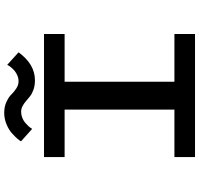

<svg xmlns="http://www.w3.org/2000/svg" viewBox="-37 -887 924 890"><g transform="rotate(-90 425.0 -442.0)"><path d="M497.5 -742Q474 -742 455.2 -748.5Q436.5 -755 424.2 -764.5Q412 -774 401.2 -783.5Q390.5 -793 378.2 -799.5Q366 -806 352 -806Q337.5 -806 324.2 -800.8Q311 -795.5 302 -788Q293 -780.5 286 -773Q279 -765.5 276 -760L272.5 -755L215 -806.5Q217 -811.5 226.2 -822.5Q235.5 -833.5 251.8 -848.2Q268 -863 293.8 -873.8Q319.5 -884.5 347 -884.5Q375.5 -884.5 398 -874Q420.5 -863.5 432.2 -851.2Q444 -839 460 -828.5Q476 -818 492.5 -818Q507 -818 520 -823.5Q533 -829 541.8 -836.5Q550.5 -844 557 -851.8Q563.5 -859.5 566.5 -865L569.5 -870.5L627.5 -818Q572.5 -742 497.5 -742ZM712.5 -604.5H491V-95.5H712.5V0H142V-95.5H362V-604.5H142V-700H712.5Z"/></g></svg>

Font: League Mono Wide Medium
Style: Regular
Weight: 500
Width: 8
Designer: Tyler Finck
Foundry: The League of Moveable Type / Tyler Finck
Version: Version 2.210